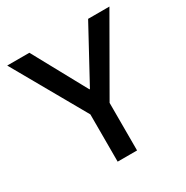

<svg xmlns="http://www.w3.org/2000/svg" viewBox="-160 -833 938 968"><g transform="rotate(-30 308.5 -349.0)"><path d="M364 0H251V-275L11 -698H140L310 -387H313L482 -698H606L364 -277Z"/></g></svg>

Font: IBM Plex Sans Medm
Style: Regular
Weight: 500
Designer: Mike Abbink, Paul van der Laan, Pieter van Rosmalen
Foundry: Bold Monday
Version: Version 3.005